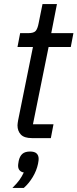

<svg xmlns="http://www.w3.org/2000/svg" viewBox="-20 -679 381 944"><path d="M230 0H137Q99 0 82.5 -17.5Q66 -35 66 -63Q66 -68 67 -74Q68 -80 69 -87L142 -448H66L79 -516H118Q146 -516 155.5 -527Q165 -538 170 -565L189 -659H260L232 -516H341L328 -448H219L142 -68H243ZM128 66Q150 66 160 75.5Q170 85 170 102Q170 106 169.5 110.5Q169 115 167 126Q160 160 141 191.5Q122 223 97 245H41Q64 222 75.5 206Q87 190 97 169Q84 167 76.5 158.5Q69 150 69 136Q69 133 69.5 128Q70 123 72 112Q77 89 90 77.5Q103 66 128 66Z"/></svg>

Font: IBM Plex Sans
Style: Italic
Weight: 400
Italic angle: -11.31°
Designer: Mike Abbink, Paul van der Laan, Pieter van Rosmalen
Foundry: Bold Monday
Version: Version 3.201